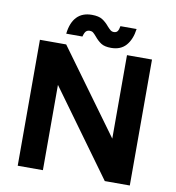

<svg xmlns="http://www.w3.org/2000/svg" viewBox="-94 -968 961 1051"><g transform="rotate(10 386.5 -442.0)"><path d="M75 -700H221L559 -236V-700H698V0H559L215 -474V0H75ZM373 -771Q362 -784 354.5 -790Q347 -796 336 -796Q323 -796 315 -788.5Q307 -781 301 -758H211Q218 -820 248.5 -852Q279 -884 332 -884Q370 -884 390.5 -871Q411 -858 429 -836Q441 -823 448 -817.5Q455 -812 465 -812Q480 -812 486.5 -821.5Q493 -831 496 -850H586Q578 -791 548.5 -757.5Q519 -724 466 -724Q430 -724 410.5 -736.5Q391 -749 373 -771Z"/></g></svg>

Font: Oak Sans
Style: Bold
Weight: 700
Designer: Erik Kennedy, Walven
Foundry: Erik Kennedy, Walven
Version: Version 1.000